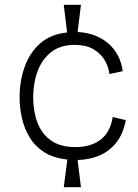

<svg xmlns="http://www.w3.org/2000/svg" viewBox="-20 -718 579 804"><path d="M247 66 262 -50Q204 -56 165.5 -80.5Q127 -105 104.5 -142Q82 -179 72 -223Q62 -267 62 -311Q62 -378 83 -437.5Q104 -497 148 -536Q192 -575 261 -582L247 -698H319L305 -584Q382 -580 433 -536.5Q484 -493 494 -420L438 -408Q436 -433 421 -461.5Q406 -490 374.5 -510Q343 -530 292 -530Q233 -530 194.5 -500Q156 -470 137.5 -420Q119 -370 119 -310Q119 -251 137 -204Q155 -157 194 -129.5Q233 -102 296 -102Q360 -102 401 -133Q442 -164 452 -228L507 -215Q495 -155 465.5 -119Q436 -83 394.5 -66Q353 -49 305 -48L319 66Z"/></svg>

Font: Bricolage Grotesque 10pt ExtraLight
Style: Regular
Weight: 200
Designer: Mathieu Triay
Foundry: Atelier Triay
Version: Version 1.000; ttfautohint (v1.8.4.7-5d5b);gftools[0.9.32]